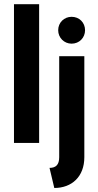

<svg xmlns="http://www.w3.org/2000/svg" viewBox="-20 -687 471 923"><path d="M47.2 0H168.1V-666.7H47.2ZM324.3 -477.1C361.1 -477.1 388.9 -505.6 388.9 -541.7C388.9 -578.5 361.1 -606.2 324.3 -606.2C288.2 -606.2 259.7 -578.5 259.7 -541.7C259.7 -505.6 288.2 -477.1 324.3 -477.1ZM241 216.7C325 216.7 385.4 162.5 385.4 68.8V-416.7H264.6V68.8C264.6 104.9 248.6 120.1 218.1 120.1Z"/></svg>

Font: Afacad
Style: Bold
Weight: 700
Designer: Kristian Moeller
Foundry: Dicotype
Version: Version 1.000